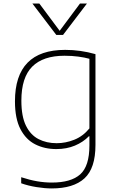

<svg xmlns="http://www.w3.org/2000/svg" viewBox="-20 -828 654 1078"><path d="M270 230Q232.5 230 185.2 222.5Q138 215 99 201V167Q146.5 182.5 188.5 189.8Q230.5 197 271 197Q379 197 430.5 150.8Q482 104.5 482 -11V-63H479Q447 -30 400.5 -10.5Q354 9 296 9Q230.5 9 178 -17.5Q125.5 -44 94.8 -103Q64 -162 64 -259Q64 -548 346 -548Q432 -548 516 -524V-14Q516 117 454.2 173.5Q392.5 230 270 230ZM298 -24Q348.5 -24 397.2 -43.5Q446 -63 482 -107V-498Q455 -505.5 419.5 -510.2Q384 -515 342 -515Q222 -515 161 -454Q100 -393 100 -263Q100 -174 126 -121.8Q152 -69.5 196.8 -46.8Q241.5 -24 298 -24ZM296 -632 162 -808H201L315 -655L429 -808H468L334 -632Z"/></svg>

Font: Encode Sans Expanded Thin
Style: Regular
Weight: 100
Width: 7
Designer: Multiple Designers
Foundry: Impallari Type
Version: Version 3.000; ttfautohint (v1.8.3) -l 8 -r 50 -G 200 -x 14 